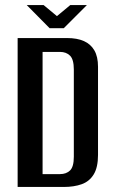

<svg xmlns="http://www.w3.org/2000/svg" viewBox="-20 -742 451 762"><path d="M50 0V-591H246Q286 -591 313 -579Q340 -567 354.5 -542Q369 -517 369 -477V-127Q369 -78 352 -50Q335 -22 304.5 -11Q274 0 233 0ZM149 -51H218Q243 -51 258 -65.5Q273 -80 273 -120V-466Q273 -506 258 -521Q243 -536 218 -536H149ZM177 -630 86 -722H153L206 -678L259 -722H325L233 -630Z"/></svg>

Font: Alumni Sans Thin SemiBold
Style: Regular
Weight: 600
Version: Version 1.018